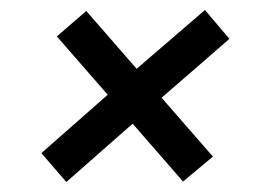

<svg xmlns="http://www.w3.org/2000/svg" viewBox="-20 -454 551 385"><path d="M113 -89 63 -147 196 -264 94 -381 153 -432 254 -316 391 -434 440 -376 304 -258 407 -140 347 -90 246 -206Z"/></svg>

Font: Faustina SemiBold
Style: Italic
Weight: 600
Italic angle: -8°
Designer: Alfonso Garcia
Foundry: http://www.omnibus-type.com
Version: Version 1.200